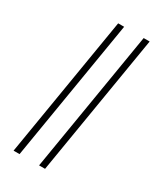

<svg xmlns="http://www.w3.org/2000/svg" viewBox="-235 -911 971 1141"><g transform="rotate(30 250.0 -340.0)"><path d="M237 143 397 -823H438L278 143ZM62 143 222 -823H263L103 143Z"/></g></svg>

Font: Iosevka Curly Extralight
Style: Italic
Weight: 200
Italic angle: -9°
Monospace: yes
Designer: Belleve Invis
Foundry: Belleve Invis
Version: Version 22.1.2; ttfautohint (v1.8.4)